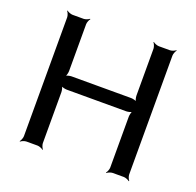

<svg xmlns="http://www.w3.org/2000/svg" viewBox="-119 -786 945 924"><g transform="rotate(20 353.5 -324.5)"><path d="M623 -20V-629C623 -638 629 -653 634 -658L632 -660C627 -655 612 -649 603 -649H546C537 -649 522 -655 517 -660L515 -658C520 -653 526 -638 526 -629V-389C526 -380 530 -363 535 -358L537 -360C532 -365 515 -369 506 -369H201C192 -369 175 -365 170 -360L172 -358C177 -363 181 -380 181 -389V-629C181 -638 187 -653 192 -658L190 -660C185 -655 170 -649 161 -649H104C95 -649 80 -655 75 -660L73 -658C78 -653 84 -638 84 -629V-20C84 -11 78 4 73 9L75 11C80 6 95 0 104 0H161C170 0 185 6 190 11L192 9C187 4 181 -11 181 -20V-281C181 -290 177 -307 172 -312L170 -310C175 -305 192 -301 201 -301H506C515 -301 532 -305 537 -310L535 -312C530 -307 526 -290 526 -281V-20C526 -11 520 4 515 9L517 11C522 6 537 0 546 0H603C612 0 627 6 632 11L634 9C629 4 623 -11 623 -20Z"/></g></svg>

Font: Gamestation Storm
Style: Regular
Weight: 400
Designer: Jonas Hecksher
Foundry: Jonas Hecksher, Playtypeª, e-types AS
Version: Version 1.003